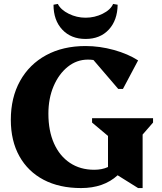

<svg xmlns="http://www.w3.org/2000/svg" viewBox="-20 -940 825 976"><path d="M392 16Q282 16 202 -26Q122 -68 78.5 -146Q35 -224 35 -331Q35 -444 82 -528.5Q129 -613 214.5 -659.5Q300 -706 415 -706Q487 -706 559 -686Q631 -666 682 -633L605 -488H581L455 -635Q441 -637 427 -637Q370 -637 324.5 -600.5Q279 -564 252.5 -502Q226 -440 226 -362Q226 -275 254.5 -211Q283 -147 335.5 -112Q388 -77 459 -77Q499 -77 529 -91V-249L448 -317V-339H758V-317L705 -256V16H682L578 -49Q507 16 392 16ZM415 -742Q341 -742 296.5 -789.5Q252 -837 252 -916L274 -920Q289 -890 329.5 -870Q370 -850 415 -850Q461 -850 501.5 -870Q542 -890 555 -920L578 -916Q577 -837 533 -789.5Q489 -742 415 -742Z"/></svg>

Font: Platypi
Style: Bold
Weight: 700
Designer: David Sargent
Foundry: Bolt Cutter Type
Version: Version 1.200; ttfautohint (v1.8.4.7-5d5b)